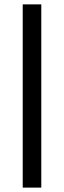

<svg xmlns="http://www.w3.org/2000/svg" viewBox="-20 -731 293 883"><path d="M169.9 131.8H84.5V-710.9H169.9Z"/></svg>

Font: Robotiche
Style: Bold
Weight: 700
Designer: Google
Version: Version 2.001150; 2014